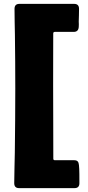

<svg xmlns="http://www.w3.org/2000/svg" viewBox="-20 -804 449 981"><path d="M54.2 -758.8Q54.2 -784.2 79.1 -784.2H358.9Q383.8 -784.2 383.8 -758.8Q383.8 -742.7 383.3 -726.3Q382.8 -710 382.3 -693.8Q382.3 -687 382.8 -679.9Q383.3 -672.9 382.3 -666Q380.4 -641.1 356.9 -641.1H260.3Q252 -641.1 252 -632.8Q252 -566.4 251.7 -500.5Q251.5 -434.6 251.5 -368.2Q251.5 -274.4 252 -180.7Q252.4 -86.9 252.4 6.8Q252.4 14.6 260.3 14.6H358.4Q371.6 14.6 377 20.8Q382.3 26.9 383.3 39.1Q385.3 56.6 385.5 85Q385.7 113.3 385.7 131.8Q385.7 157.2 360.8 157.2H77.6Q52.7 157.2 52.7 131.8Q52.7 92.8 54 53.7Q55.2 14.6 55.7 -23.9Q56.6 -105.5 57.4 -187.3Q58.1 -269 58.1 -350.6Q58.1 -419.9 57.6 -489Q57.1 -558.1 56.2 -627Q55.7 -660.2 54.9 -693.1Q54.2 -726.1 54.2 -758.8Z"/></svg>

Font: Belanosima SemiBold
Style: Regular
Weight: 600
Designer: The DocRepair Project, Santiago Orozco
Foundry: Google
Version: Version 2.000